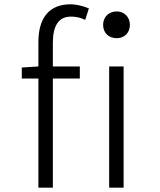

<svg xmlns="http://www.w3.org/2000/svg" viewBox="-20 -870 740 890"><path d="M158 -675V-562L81 -557V-506H158V0H225V-506H350V-562H225V-672C225 -751 252 -793 309 -793C330 -793 353 -789 375 -778L392 -831C366 -842 335 -850 306 -850C209 -850 158 -788 158 -675ZM521 -817C485 -817 458 -792 458 -755C458 -716 485 -693 521 -693C555 -693 582 -716 582 -755C582 -792 555 -817 521 -817ZM486 0H553V-562H486Z"/></svg>

Font: Kawkab Mono Light
Style: Regular
Weight: 300
Monospace: yes
Designer: Abdullah Arif
Foundry: Abdullah Arif
Version: Version 1.000;PS 000.500;hotconv 1.0.88;makeotf.lib2.5.64775